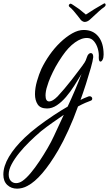

<svg xmlns="http://www.w3.org/2000/svg" viewBox="-192 -651 651 1147"><path d="M431 -631Q439 -631 439 -621Q439 -616 431 -609Q417 -600 400 -584.5Q383 -569 367.5 -554.5Q352 -540 344 -533Q329 -520 314 -520Q308 -520 301 -524Q294 -528 290 -533Q285 -540 273.5 -554.5Q262 -569 248.5 -585Q235 -601 223 -610Q219 -613 219 -618Q219 -622 222.5 -625.5Q226 -629 230 -629Q233 -629 243 -622.5Q253 -616 264.5 -608Q276 -600 282 -596Q288 -590 299.5 -581.5Q311 -573 321 -564Q334 -573 348.5 -581.5Q363 -590 371 -596Q389 -607 396.5 -611Q404 -615 407 -617Q410 -619 414.5 -621.5Q419 -624 431 -631ZM-90 476Q-125 476 -148.5 454Q-172 432 -172 392Q-172 342 -138.5 285.5Q-105 229 -44 171Q-11 139 34.5 104.5Q80 70 127.5 38.5Q175 7 212 -14Q235 -63 256 -112.5Q277 -162 295 -209Q275 -176 252 -139.5Q229 -103 202.5 -72Q176 -41 147.5 -22Q119 -3 89 -3Q49 -3 33 -27.5Q17 -52 17 -88Q17 -125 29 -166.5Q41 -208 55 -239Q75 -281 104 -322.5Q133 -364 168 -397.5Q203 -431 239 -451.5Q275 -472 308 -472Q364 -472 395.5 -433Q427 -394 427 -325Q427 -306 421 -294.5Q415 -283 408 -283Q398 -283 398 -308Q400 -333 392.5 -359.5Q385 -386 369.5 -404.5Q354 -423 331 -424Q296 -426 256 -397.5Q216 -369 180 -316Q169 -300 159 -284Q149 -268 140 -252Q104 -185 91 -139Q85 -122 82.5 -107Q80 -92 80 -81Q80 -45 102 -45Q122 -45 152 -75Q170 -94 192 -120Q214 -146 235.5 -173.5Q257 -201 274.5 -224.5Q292 -248 302 -261Q304 -264 306.5 -268Q309 -272 313 -277Q320 -287 327 -309Q331 -322 337.5 -328Q344 -334 350 -334Q365 -334 365 -310Q363 -289 350.5 -245Q338 -201 321.5 -149.5Q305 -98 289 -54Q295 -57 301 -60Q307 -63 312 -65L337 -75Q339 -76 343 -76Q351 -76 355 -71.5Q359 -67 359 -62Q359 -52 349 -49Q337 -45 317.5 -36.5Q298 -28 274 -15Q248 58 216.5 127Q185 196 156 246Q57 415 -27 459Q-43 468 -59.5 472Q-76 476 -90 476ZM-96 443Q-77 443 -58 430Q-35 414 -9 383Q17 352 43 313Q69 274 92 234.5Q115 195 130 162L189 35Q157 57 122 81.5Q87 106 53 133Q20 161 -14 194Q-48 227 -76.5 262Q-105 297 -122.5 330Q-140 363 -140 391Q-140 416 -127.5 429.5Q-115 443 -96 443Z"/></svg>

Font: Birthstone Bounce Medium
Style: Regular
Weight: 500
Designer: Robert E. Leuschke
Foundry: Rob Leuschke
Version: Version 1.010; ttfautohint (v1.8.3)